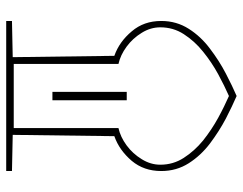

<svg xmlns="http://www.w3.org/2000/svg" viewBox="-102 -681 783 619"><g transform="rotate(90 289.5 -371.5)"><path d="M47.6 0H531.4V-18.6L414.8 -21L419 -348.6C450 -359.5 476.2 -378.6 498.6 -404.8C520.5 -431 531.4 -462.4 531.4 -500C531.4 -532.9 522.9 -562.4 506.2 -588.6C489.5 -614.8 468.1 -637.6 442.4 -657.1C416.2 -676.7 389.5 -693.8 362.4 -708.1C334.8 -722.4 310.5 -733.8 289.5 -742.9C268.6 -733.8 244.3 -722.4 217.1 -708.1C189.5 -693.8 162.9 -676.7 137.1 -657.1C111 -637.6 89.5 -614.8 72.9 -588.6C56.2 -562.4 47.6 -532.9 47.6 -500C47.6 -462.4 58.6 -431 81 -404.8C102.9 -378.6 129 -359.5 160 -348.6L164.3 -21L47.6 -18.6ZM392.9 -24.3H186.2V-361.9C167.1 -366.2 148.6 -374.8 130.5 -388.1C112.4 -401.4 97.6 -417.6 85.7 -437.1C73.8 -456.2 68.1 -476.2 68.1 -496.7C68.1 -524.3 75.2 -549.5 90 -572.4C104.8 -595.2 123.3 -616.2 146.7 -634.8C169.5 -653.3 193.8 -669.5 219 -683.3C244.3 -697.1 268.1 -708.6 289.5 -718.1C311 -708.6 334.8 -697.1 360 -683.3C385.2 -669.5 409.5 -653.3 432.9 -634.8C455.7 -616.2 474.3 -595.2 489 -572.4C503.8 -549.5 511 -524.3 511 -496.7C511 -476.2 505.2 -456.2 493.3 -437.1C481.4 -417.6 466.7 -401.4 448.6 -388.1C430.5 -374.8 411.9 -366.2 392.9 -361.9ZM276.2 -388.6V-149H303.3V-388.6Z"/></g></svg>

Font: Pinar Light
Style: Regular
Weight: 300
Designer: Amin Abedi
Version: Version 2.00;September 9, 2021;FontCreator 13.0.0.2683 64-bi